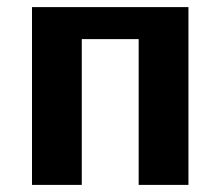

<svg xmlns="http://www.w3.org/2000/svg" viewBox="-20 -520 620 540"><path d="M510 -500H70V0H210V-410H370V0H510Z"/></svg>

Font: Scada
Style: Bold
Weight: 700
Designer: Jovanny Lemonad
Foundry: Jovanny Lemonad
Version: Version 3.005